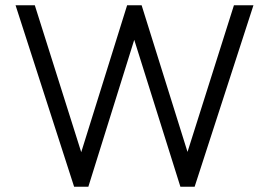

<svg xmlns="http://www.w3.org/2000/svg" viewBox="-20 -708 1019 728"><path d="M261 0 39 -688H112L288 -131L462 -688H517L691 -132L867 -688H941L718 0H664L489 -557L315 0Z"/></svg>

Font: Outfit Light
Style: Regular
Weight: 300
Designer: Rodrigo Fuenzalida
Foundry: fragTYPE
Version: Version 1.100; ttfautohint (v1.8.4.7-5d5b)